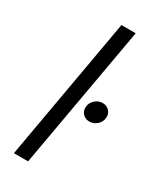

<svg xmlns="http://www.w3.org/2000/svg" viewBox="-199 -850 760 915"><g transform="rotate(30 180.5 -392.5)"><path d="M45.5 0 184 -785H262.5L123.5 0ZM281.5 -310Q258 -310 243.8 -325.8Q229.5 -341.5 232 -364.5Q234.5 -387 252.2 -402.8Q270 -418.5 293.5 -418.5Q316 -418.5 330.2 -402.8Q344.5 -387 342 -364.5Q339.5 -341.5 321.8 -325.8Q304 -310 281.5 -310Z"/></g></svg>

Font: Anybody UltraExpanded Light
Style: Italic
Weight: 300
Width: 9
Italic angle: -10°
Designer: Tyler Finck
Foundry: Etcetera Type Company
Version: Version 1.010; ttfautohint (v1.8.3) -l 8 -r 50 -G 200 -x 14 